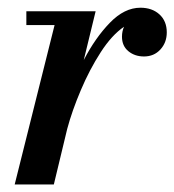

<svg xmlns="http://www.w3.org/2000/svg" viewBox="-20 -490 463 510"><path d="M125 -423.5H50V-460H234L202.5 -330.5Q233 -389.5 271.8 -429.5Q310.5 -469.5 353 -469.5Q384 -469.5 403.5 -451.8Q423 -434 423 -404Q423 -377 406 -358.5Q389 -340 362.5 -340Q338 -340 321 -354Q304 -368 304 -392.5Q304 -407 309.5 -419Q277 -397 247.5 -351.2Q218 -305.5 194.8 -250.8Q171.5 -196 158.5 -147.5L123 0H19Z"/></svg>

Font: Bodoni* 06pt Medium
Style: Italic
Weight: 500
Italic angle: -13°
Version: Version 2.3